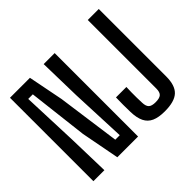

<svg xmlns="http://www.w3.org/2000/svg" viewBox="-174 -1047 1302 1302"><g transform="rotate(-45 477.0 -396.0)"><path d="M56 0V-800H247.5L297.5 -546L360 -94H403L386 -494.5L379 -800H484.5V0H285.5L232.5 -277.5L182 -707H138L153.5 -302L161.5 0ZM733.5 8Q675 8 638.8 -8.2Q602.5 -24.5 585 -60.2Q567.5 -96 566 -153.5Q565 -189 565 -223.5Q565 -258 566 -293.5H666Q665 -269.5 664.5 -243.5Q664 -217.5 664.5 -191.8Q665 -166 666 -142.5Q667 -108 682 -94Q697 -80 733.5 -80Q771.5 -80 786.8 -94Q802 -108 802 -142.5V-800H907.5V-153.5Q907.5 -67 867.2 -29.5Q827 8 733.5 8Z"/></g></svg>

Font: Big Shoulders Medium
Style: Regular
Weight: 500
Designer: Patric King
Foundry: XO Type Co
Version: Version 2.002